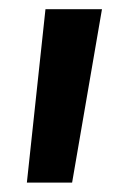

<svg xmlns="http://www.w3.org/2000/svg" viewBox="-20 -781 288 418"><path d="M38.5 -383.5 79 -761H202L137 -383.5Z"/></svg>

Font: Spline Sans Medium
Style: Regular
Weight: 500
Designer: Eben Sorkin, Mirko Velimirovic
Foundry: Sorkin Type
Version: Version 1.000; ttfautohint (v1.8.3)